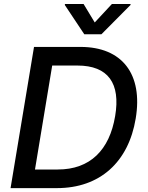

<svg xmlns="http://www.w3.org/2000/svg" viewBox="-20 -969 762 989"><path d="M502.5 -792.6 652 -943.2 652.7 -948.5H556.5L468 -853.3L410.5 -948.5H314.6L313.9 -943.2L414.1 -792.6ZM394.9 -727.3H155.2L34.4 0H273.1C494.7 0 642 -134.2 679 -358.3C717.3 -587.4 609 -727.3 394.9 -727.3ZM573.2 -371.4C544 -195.7 443.9 -95.9 277.7 -95.9H160.2L248.9 -631.4H378.6C537.6 -631.4 601.6 -539.4 573.2 -371.4Z"/></svg>

Font: TID UI Medium
Style: Italic
Weight: 500
Italic angle: -9.39999°
Designer: The TID Project Authors
Foundry: Bakken & Bæck
Version: Version 1.001;hotconv 1.0.109;makeotfexe 2.5.65596